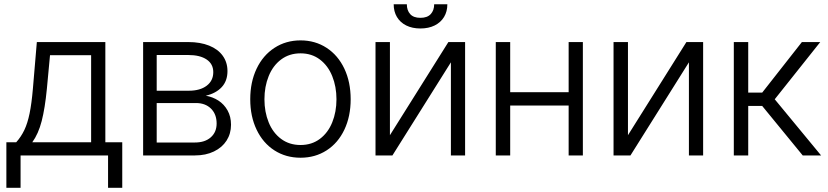

<svg xmlns="http://www.w3.org/2000/svg" viewBox="-20 -727 3871 898"><path d="M9.8 -61.5H55.7Q78.6 -86.9 93.8 -118.7Q108.9 -150.4 118.4 -196.5Q127.9 -242.7 133.8 -311.5L152.3 -530.3H472.7V-61.5H551.8V151.4H485.4V0H76.2V151.4H9.8ZM406.2 -61.5V-468.8H213.9L199.2 -311.5Q190.4 -220.7 175 -160.9Q159.7 -101.1 130.9 -61.5Z M649.4 -530.3H860.4Q916.5 -530.3 958 -513.7Q999.5 -497.1 1021.7 -466.3Q1043.9 -435.5 1043.9 -394.5Q1043.9 -348.6 1017.1 -319.6Q990.2 -290.5 942.4 -279.3Q974.6 -273.9 1001.5 -256.6Q1028.3 -239.3 1044.4 -210.4Q1060.5 -181.6 1060.5 -143.6Q1060.5 -102.1 1039.8 -69.6Q1019 -37.1 980.7 -18.6Q942.4 0 891.6 0H649.4ZM993.2 -149.4Q993.2 -192.9 966.8 -219Q940.4 -245.1 896.5 -245.1H712.9V-60.5H891.6Q938.5 -60.5 965.8 -84.7Q993.2 -108.9 993.2 -149.4ZM977.5 -389.6Q977.5 -427.7 946.5 -448.7Q915.5 -469.7 860.4 -469.7H712.9V-302.7H863.3Q916 -302.7 946.8 -326.2Q977.5 -349.6 977.5 -389.6Z M1150.4 -262.7Q1150.4 -343.3 1180.2 -405.8Q1210 -468.3 1263.7 -503.2Q1317.4 -538.1 1385.7 -538.1Q1454.1 -538.1 1507.6 -503.2Q1561 -468.3 1590.6 -405.8Q1620.1 -343.3 1620.1 -262.7Q1620.1 -182.6 1590.6 -120.4Q1561 -58.1 1507.6 -23.7Q1454.1 10.7 1385.7 10.7Q1316.9 10.7 1263.4 -23.7Q1210 -58.1 1180.2 -120.4Q1150.4 -182.6 1150.4 -262.7ZM1553.7 -262.7Q1553.7 -321.8 1533.9 -370.8Q1514.2 -419.9 1476.1 -448.7Q1438 -477.5 1385.7 -477.5Q1333 -477.5 1294.7 -448.7Q1256.3 -419.9 1236.6 -370.8Q1216.8 -321.8 1216.8 -262.7Q1216.8 -203.6 1236.6 -154.8Q1256.3 -106 1294.7 -77.4Q1333 -48.8 1385.7 -48.8Q1438 -48.8 1476.1 -77.4Q1514.2 -106 1533.9 -154.8Q1553.7 -203.6 1553.7 -262.7Z M2077.1 -530.3H2155.3V0H2088.9V-435.5L1815.4 0H1736.3V-530.3H1803.7V-94.7ZM1946.3 -593.8Q1908.2 -593.8 1879.9 -607.9Q1851.6 -622.1 1836.4 -647.7Q1821.3 -673.3 1821.3 -707H1882.8Q1882.8 -678.7 1898.4 -661.1Q1914.1 -643.6 1946.3 -643.6Q1978.5 -643.6 1994.6 -661.1Q2010.7 -678.7 2010.7 -707H2072.3Q2072.3 -673.3 2056.9 -647.7Q2041.5 -622.1 2012.9 -607.9Q1984.4 -593.8 1946.3 -593.8Z M2366.2 -295.9H2639.6V-530.3H2706.1V0H2639.6V-233.4H2366.2V0H2298.8V-530.3H2366.2Z M3190.4 -530.3H3268.6V0H3202.1V-435.5L2928.7 0H2849.6V-530.3H2917V-94.7Z M3412.1 -530.3H3479.5V-293.9H3544.9L3730.5 -530.3H3816.4L3603.5 -262.7L3820.3 0H3734.4L3544.9 -231.4H3479.5V0H3412.1Z"/></svg>

Font: Pretendard JP Light
Style: Regular
Weight: 300
Designer: Base glyphs from Inter by Rasmus Andersson; Hangeul glyphs from Noto Sans CJK(Source Han Sans) by Jang Soo-young and Kan
Foundry: Kil Hyung-jin
Version: Version 1.309